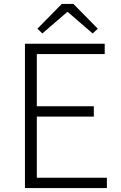

<svg xmlns="http://www.w3.org/2000/svg" viewBox="-20 -950 613 970"><path d="M106 0H520V-52H166V-361H454V-413H166V-677H509V-729H106ZM194 -781 319 -889H323L448 -781L474 -805L351 -930H292L169 -805Z"/></svg>

Font: Noto Sans TC Light
Style: Regular
Weight: 300
Designer: Ryoko NISHIZUKA 西塚涼子 (kana, bopomofo & ideographs); Paul D. Hunt (Latin, Greek & Cyrillic); Sandoll Communications 산돌커뮤니
Foundry: Adobe
Version: Version 2.004;hotconv 1.0.118;makeotfexe 2.5.65603